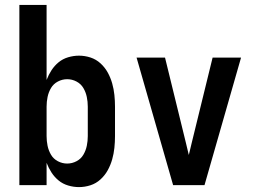

<svg xmlns="http://www.w3.org/2000/svg" viewBox="-20 -755 1040 783"><path d="M302 8Q280 8 258 1.5Q236 -5 219 -19Q202 -33 190 -51.5Q178 -70 170 -91V0H59V-735H170V-429Q178 -450 190 -468.5Q202 -487 219 -501Q236 -515 258 -521.5Q280 -528 302 -528Q326 -528 349 -520.5Q372 -513 390 -496.5Q408 -480 419.5 -459Q431 -438 437.5 -415Q444 -392 446.5 -368Q449 -344 449 -320V-200Q449 -176 446.5 -152Q444 -128 437.5 -105Q431 -82 419.5 -61Q408 -40 390 -23.5Q372 -7 349 0.5Q326 8 302 8ZM254 -88Q274 -88 292 -97.5Q310 -107 320 -124Q330 -141 334 -160.5Q338 -180 338 -200V-320Q338 -340 334 -359.5Q330 -379 320 -396Q310 -413 292 -422.5Q274 -432 254 -432Q234 -432 216 -422.5Q198 -413 188 -396Q178 -379 174 -359.5Q170 -340 170 -320V-200Q170 -180 174 -160.5Q178 -141 188 -124Q198 -107 216 -97.5Q234 -88 254 -88Z M686 0 537 -520H653L738 -173Q741 -161 744 -148Q747 -135 750 -123Q753 -135 756 -148Q759 -161 762 -173L847 -520H963L814 0Z"/></svg>

Font: Iosevka
Style: Bold
Weight: 700
Monospace: yes
Designer: Belleve Invis
Foundry: Belleve Invis
Version: Version 32.5.0; ttfautohint (v1.8.4)